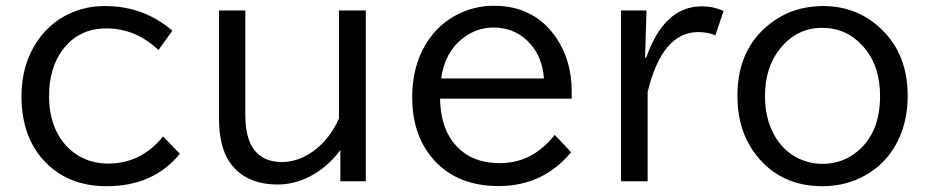

<svg xmlns="http://www.w3.org/2000/svg" viewBox="-20 -601 3201 663"><path d="M601.1 -69.8Q509.3 42 348.6 42Q221.7 42 142.1 -35.6Q54.2 -121.1 54.2 -268.6Q54.2 -378.4 108.9 -459Q159.2 -533.2 243.2 -563.5Q289.6 -580.1 342.3 -580.1Q476.1 -580.1 575.2 -495.1L527.3 -428.2Q448.2 -502.9 347.7 -502.9Q250 -502.9 194.8 -426.8Q149.4 -364.7 149.4 -269Q149.4 -191.9 180.7 -136.2Q214.4 -76.7 274.9 -51.3Q311 -36.1 353 -36.1Q467.3 -36.1 543 -129.9Z M736.3 -564.9H827.1V-204.1Q827.1 -41.5 954.1 -41.5Q1004.4 -41.5 1052.7 -72.8Q1116.2 -114.3 1150.4 -191.9V-564.9H1243.2V24.9H1155.3V-83Q1110.8 -22.9 1050.3 8.3Q996.1 36.1 939.5 36.1Q827.6 36.1 774.4 -39.1Q736.3 -92.8 736.3 -191.9Z M1954.1 -260.3H1499.5Q1501.5 -167.5 1543 -112.3Q1599.1 -37.6 1706.1 -37.6Q1818.8 -37.6 1895.5 -135.3L1952.1 -75.2Q1855 41.5 1701.7 41.5Q1548.8 41.5 1466.8 -62.5Q1403.3 -143.1 1403.3 -264.6Q1403.3 -369.1 1449.2 -446.8Q1494.1 -522 1571.3 -556.6Q1625 -581.1 1685.5 -581.1Q1826.2 -581.1 1901.9 -468.8Q1954.1 -391.1 1954.1 -286.1ZM1858.4 -330.1Q1852.5 -402.3 1812.5 -448.2Q1762.7 -505.9 1683.6 -505.9Q1626 -505.9 1578.6 -469.2Q1516.1 -421.4 1503.4 -330.1Z M2207.5 -401.9H2211.4Q2273.4 -579.1 2403.3 -579.1Q2443.8 -579.1 2478.5 -563L2450.2 -479Q2424.8 -490.2 2390.6 -490.2Q2266.6 -490.2 2216.3 -283.2V24.9H2124.5V-564.9H2212.4Z M2821.8 -580.1Q2942.4 -580.1 3025.9 -498Q3114.3 -411.6 3114.3 -270.5Q3114.3 -188 3084 -122.1Q3044.9 -37.6 2965.3 5.9Q2899.4 42 2819.8 42Q2676.3 42 2592.3 -64Q2526.4 -147 2526.4 -270.5Q2526.4 -431.6 2638.7 -519Q2717.3 -580.1 2821.8 -580.1ZM2819.3 -504.9Q2730 -504.9 2671.9 -430.7Q2621.6 -366.7 2621.6 -269Q2621.6 -199.7 2647.5 -146.5Q2671.9 -95.2 2716.3 -65.9Q2763.2 -35.2 2820.8 -35.2Q2890.6 -35.2 2943.8 -80.6Q3019 -145.5 3019 -269.5Q3019 -374.5 2960.9 -440.4Q2903.8 -504.9 2819.3 -504.9Z"/></svg>

Font: FORM UDPGothic
Style: Regular
Weight: 400
Foundry: Pronama LLC
Version: Version 1.05101